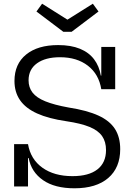

<svg xmlns="http://www.w3.org/2000/svg" viewBox="-20 -1005 705 1035"><path d="M366 -833.5H321.5L176.5 -943L207 -985L343.5 -899L480.5 -985L511 -943ZM381.5 10Q275 10 212 -33.8Q149 -77.5 134.5 -153H117L131 -228Q145 -146.5 208.5 -101Q272 -55.5 370.5 -55.5Q458.5 -55.5 505 -91.8Q551.5 -128 551.5 -196Q551.5 -241 530.5 -271.2Q509.5 -301.5 462.8 -320.8Q416 -340 338 -351.5Q241.5 -365.5 179.8 -393.5Q118 -421.5 88 -465Q58 -508.5 58 -568.5Q58 -660 120.8 -711Q183.5 -762 293.5 -762Q362.5 -762 410.8 -742.2Q459 -722.5 487 -685.5Q515 -648.5 523.5 -597.5H540.5L526 -524Q513 -605 453.8 -650.8Q394.5 -696.5 303.5 -696.5Q225 -696.5 179.5 -663.8Q134 -631 134 -572Q134 -533.5 155.5 -505.8Q177 -478 224.5 -458.8Q272 -439.5 349.5 -425.5Q449.5 -410 510.5 -382Q571.5 -354 599.8 -309.8Q628 -265.5 628 -201Q628 -101 563.5 -45.5Q499 10 381.5 10ZM56 0V-228H131V0ZM526 -524V-752H601V-524Z"/></svg>

Font: Hepta Slab ExtraLight
Style: Regular
Weight: 400
Version: Version 1.102